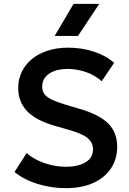

<svg xmlns="http://www.w3.org/2000/svg" viewBox="-20 -962 672 997"><path d="M322 15Q247 15 175.8 -6.8Q104.5 -28.5 55.5 -69L118.5 -167.5Q142.5 -145.5 176 -129.5Q209.5 -113.5 247.2 -104.8Q285 -96 322.5 -96Q385 -96 424 -119.2Q463 -142.5 463 -186.5Q463 -221 436 -244.2Q409 -267.5 336.5 -288L268.5 -307.5Q166 -336.5 120.2 -385.2Q74.5 -434 74.5 -505Q74.5 -551.5 93.5 -590Q112.5 -628.5 147.2 -656.5Q182 -684.5 229.5 -699.5Q277 -714.5 333 -714.5Q406.5 -714.5 469.5 -693.2Q532.5 -672 572.5 -635.5L508 -540Q487 -559.5 458.5 -574Q430 -588.5 397 -596.2Q364 -604 330.5 -604Q291 -604 261.5 -593Q232 -582 215.5 -561.5Q199 -541 199 -511.5Q199 -490 210.2 -474Q221.5 -458 249 -444.8Q276.5 -431.5 325 -417L396 -396Q496.5 -366.5 542.5 -320.2Q588.5 -274 588.5 -200Q588.5 -136.5 556.5 -88Q524.5 -39.5 464.8 -12.2Q405 15 322 15ZM264 -775.5 362 -942H495.5L385 -775.5Z"/></svg>

Font: Geologica Roman Medium
Style: Regular
Weight: 500
Designer: Sindre Bremnes, Frode Helland
Foundry: Monokrom Skriftforlag AS
Version: Version 1.010;gftools[0.9.28]